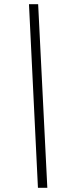

<svg xmlns="http://www.w3.org/2000/svg" viewBox="-20 -780 328 921"><path d="M162 121 119 -760H163L207 121Z"/></svg>

Font: Noto Serif Light
Style: Italic
Weight: 300
Italic angle: -12°
Designer: Monotype Design Team
Foundry: Monotype Imaging Inc.
Version: Version 2.013